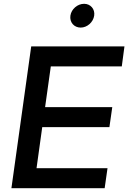

<svg xmlns="http://www.w3.org/2000/svg" viewBox="-20 -989 674 1009"><path d="M40 0H530L545 -105H172L202 -321H555L570 -426H217L247 -640H620L634 -745H144ZM350 -907C345 -872 369 -844 404 -844C438 -844 470 -872 475 -907C480 -941 456 -969 422 -969C387 -969 355 -941 350 -907Z"/></svg>

Font: Mluvka SemiBold
Style: Italic
Weight: 600
Italic angle: -8°
Designer: Modified by Jiří Krblich, Original typeface by Gumpita Rahayu
Foundry: Gumpita Rahayu & Jiří Krblich
Version: Version 2.000;Glyphs 3.1.1 (3134)